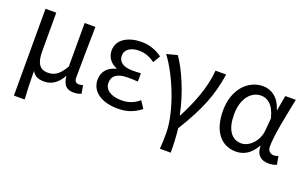

<svg xmlns="http://www.w3.org/2000/svg" viewBox="-86 -951 2458 1544"><g transform="rotate(20 1143.0 -178.5)"><path d="M92 200H184C178 114 177 66 176 -41C202 2 237 11 282 11C341 11 394 -22 433 -92H435C442 -19 471 13 533 13C563 13 581 7 598 0L586 -69C572 -65 562 -63 552 -63C529 -63 513 -75 513 -106C513 -237 517 -396 519 -543H427V-171C377 -82 332 -66 283 -66C213 -66 184 -115 184 -210V-543H92Z M909 13C985 13 1041 -4 1107 -54L1067 -115C1016 -74 971 -60 918 -60C826 -60 771 -97 771 -158C771 -218 815 -250 905 -250C932 -250 958 -249 990 -247V-318C963 -316 943 -315 921 -315C834 -315 797 -350 797 -399C797 -455 849 -484 916 -484C966 -484 1010 -467 1052 -436L1089 -498C1039 -534 979 -557 913 -557C802 -557 706 -509 706 -410C706 -359 736 -310 792 -289V-284C730 -269 680 -227 680 -150C680 -49 774 13 909 13Z M1341 200H1434C1434 137 1431 60 1423 -5C1557 -223 1610 -360 1638 -543H1547C1535 -391 1474 -244 1404 -108H1399C1367 -277 1287 -462 1219 -557L1128 -533C1237 -389 1346 -116 1346 65C1346 125 1345 150 1341 200Z M1921 13C1992 13 2049 -24 2090 -97H2094C2094 -22 2137 13 2201 13C2233 13 2256 6 2270 -1L2257 -71C2246 -66 2232 -63 2220 -63C2190 -63 2166 -82 2166 -119C2166 -218 2205 -400 2234 -543H2144L2121 -414H2118C2088 -517 2018 -557 1951 -557C1825 -557 1713 -448 1713 -262C1713 -83 1798 13 1921 13ZM1940 -64C1856 -64 1807 -136 1807 -263C1807 -406 1881 -480 1960 -480C2011 -480 2067 -453 2097 -335L2088 -232C2082 -140 2011 -64 1940 -64Z"/></g></svg>

Font: Noto Sans CJK HK
Style: Regular
Weight: 400
Designer: Ryoko NISHIZUKA 西塚涼子 (kana, bopomofo & ideographs); Paul D. Hunt (Latin, Greek & Cyrillic); Sandoll Communications 산돌커뮤니
Foundry: Adobe
Version: Version 2.004;hotconv 1.0.118;makeotfexe 2.5.65603